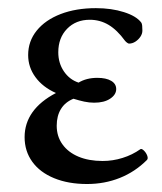

<svg xmlns="http://www.w3.org/2000/svg" viewBox="-20 -445 401 476"><path d="M41 -105Q41 -139.2 60.5 -166.7Q80.1 -194.3 118.7 -214.4Q85.9 -229 67.9 -253.7Q49.8 -278.3 49.8 -308.6Q49.8 -342.8 71 -369.1Q92.3 -395.5 130.4 -410.2Q168.5 -424.8 217.8 -424.8Q256.3 -424.8 287.1 -415Q317.9 -405.3 330.1 -389.2Q332 -386.7 332.5 -381.1Q333 -375.5 333 -369.1Q333 -361.3 328.1 -354Q323.2 -346.7 315.7 -341.8Q308.1 -336.9 299.8 -336.9Q298.3 -336.9 295.4 -338.9Q292.5 -340.8 290 -343.8Q270.5 -370.6 249.3 -383.3Q228 -396 202.6 -396Q168 -396 146.2 -373.5Q124.5 -351.1 124.5 -315.4Q124.5 -288.6 138.4 -268.1Q152.3 -247.6 174.8 -240.2Q194.3 -252 221.2 -252Q243.2 -252 255.6 -244.6Q268.1 -237.3 268.1 -224.1Q268.1 -210.4 253.2 -200.4Q238.3 -190.4 213.4 -190.4Q201.2 -190.4 188.7 -193.1Q176.3 -195.8 162.1 -200.2Q141.6 -191.9 131.1 -174.8Q120.6 -157.7 120.6 -133.3Q120.6 -106.9 134.8 -87.2Q148.9 -67.4 174.6 -56.6Q200.2 -45.9 234.4 -45.9Q259.8 -45.9 283.9 -53.5Q308.1 -61 328.1 -75.2Q331.1 -77.1 336.7 -71.8Q342.3 -66.4 345 -59.1Q347.7 -51.8 344.2 -48.3Q314.9 -19 277.1 -3.9Q239.3 11.2 195.8 11.2Q149.4 11.2 114.3 -3.2Q79.1 -17.6 60.1 -43.9Q41 -70.3 41 -105Z"/></svg>

Font: Junicode Two Beta VF
Style: Regular
Weight: 400
Designer: Peter S. Baker
Foundry: Briery Creek Software
Version: Version 1.031 beta; ttfautohint (v1.8.1.43-b0c9)